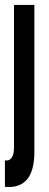

<svg xmlns="http://www.w3.org/2000/svg" viewBox="-24 -755 198 782"><path d="M-4 6Q116 17 116 -136V-735H33V-153Q33 -126 23.2 -112.2Q13.5 -98.5 -4 -102Z"/></svg>

Font: League Gothic Condensed
Style: Regular
Weight: 400
Width: 3
Designer: The League of Moveable Type
Version: Version 1.600; ttfautohint (v1.8.3)